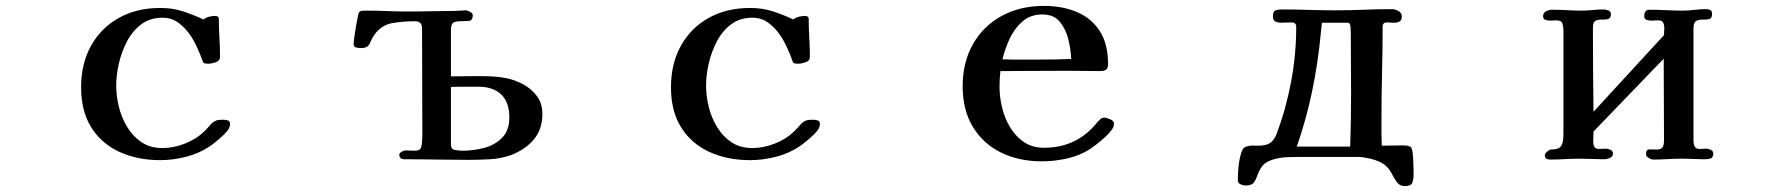

<svg xmlns="http://www.w3.org/2000/svg" viewBox="-20 -539 6040 651"><path d="M760 -119Q760 -108 752 -97Q742 -84 724.5 -69Q707 -54 693 -44Q656 -19 611.5 -7.5Q567 4 523 4Q446 4 385 -24Q324 -52 289.5 -107Q255 -162 255 -243Q255 -323 288.5 -383.5Q322 -444 382.5 -478Q443 -512 523 -512Q565 -512 599 -501Q633 -490 670 -473Q679 -480 689.5 -482.5Q700 -485 711 -485Q715 -485 718.5 -482.5Q722 -480 722 -475Q722 -443 724 -410.5Q726 -378 726 -346Q726 -333 711.5 -328Q697 -323 687 -323Q682 -323 677.5 -323.5Q673 -324 669 -327Q665 -337 661.5 -347Q658 -357 653 -367Q643 -393 626 -418.5Q609 -444 585.5 -461.5Q562 -479 531 -479Q489 -479 459 -456.5Q429 -434 410.5 -398.5Q392 -363 383 -323.5Q374 -284 374 -249Q374 -214 383 -177Q392 -140 411.5 -108Q431 -76 460.5 -56.5Q490 -37 531 -37Q568 -37 606.5 -52Q645 -67 671 -92Q679 -99 689.5 -111.5Q700 -124 708 -128Q715 -132 722.5 -132.5Q730 -133 738 -133Q746 -133 753 -130.5Q760 -128 760 -119Z M1707 -141Q1707 -192 1679.5 -218.5Q1652 -245 1602 -245H1562Q1549 -245 1536 -245Q1523 -245 1509 -244V-48Q1509 -33 1523 -30.5Q1537 -28 1548 -28Q1585 -28 1621.5 -37.5Q1658 -47 1682.5 -72Q1707 -97 1707 -141ZM1819 -153Q1819 -100 1789.5 -65.5Q1760 -31 1712 -13Q1678 -1 1640.5 1Q1603 3 1568 3Q1513 3 1459 2Q1405 1 1351 1Q1334 1 1334 -15Q1334 -20 1342 -24.5Q1350 -29 1354 -29Q1362 -29 1370 -28.5Q1378 -28 1385 -28Q1402 -28 1406 -35.5Q1410 -43 1411 -58Q1412 -68 1412 -77.5Q1412 -87 1412 -97Q1412 -183 1411.5 -270Q1411 -357 1411 -443Q1411 -467 1387 -467Q1350 -467 1312 -461Q1274 -455 1250 -422Q1240 -407 1233.5 -391.5Q1227 -376 1204 -376Q1196 -376 1187.5 -378Q1179 -380 1179 -390Q1179 -394 1181 -410.5Q1183 -427 1186.5 -447Q1190 -467 1193 -481.5Q1196 -496 1197 -497Q1202 -502 1208 -502.5Q1214 -503 1221 -503Q1256 -503 1291 -501.5Q1326 -500 1361 -500Q1402 -500 1442 -501Q1482 -502 1522 -502Q1531 -502 1540.5 -503Q1550 -504 1559 -504Q1564 -504 1573.5 -499Q1583 -494 1583 -488Q1583 -469 1569.5 -468Q1556 -467 1542 -467Q1523 -467 1516 -461.5Q1509 -456 1509 -436V-280Q1531 -280 1552.5 -280.5Q1574 -281 1596 -281Q1622 -281 1646.5 -280Q1671 -279 1696 -274Q1727 -268 1755 -252.5Q1783 -237 1801 -212.5Q1819 -188 1819 -153Z M2760 -119Q2760 -108 2752 -97Q2742 -84 2724.5 -69Q2707 -54 2693 -44Q2656 -19 2611.5 -7.5Q2567 4 2523 4Q2446 4 2385 -24Q2324 -52 2289.5 -107Q2255 -162 2255 -243Q2255 -323 2288.5 -383.5Q2322 -444 2382.5 -478Q2443 -512 2523 -512Q2565 -512 2599 -501Q2633 -490 2670 -473Q2679 -480 2689.5 -482.5Q2700 -485 2711 -485Q2715 -485 2718.5 -482.5Q2722 -480 2722 -475Q2722 -443 2724 -410.5Q2726 -378 2726 -346Q2726 -333 2711.5 -328Q2697 -323 2687 -323Q2682 -323 2677.5 -323.5Q2673 -324 2669 -327Q2665 -337 2661.5 -347Q2658 -357 2653 -367Q2643 -393 2626 -418.5Q2609 -444 2585.5 -461.5Q2562 -479 2531 -479Q2489 -479 2459 -456.5Q2429 -434 2410.5 -398.5Q2392 -363 2383 -323.5Q2374 -284 2374 -249Q2374 -214 2383 -177Q2392 -140 2411.5 -108Q2431 -76 2460.5 -56.5Q2490 -37 2531 -37Q2568 -37 2606.5 -52Q2645 -67 2671 -92Q2679 -99 2689.5 -111.5Q2700 -124 2708 -128Q2715 -132 2722.5 -132.5Q2730 -133 2738 -133Q2746 -133 2753 -130.5Q2760 -128 2760 -119Z M3612 -339Q3611 -370 3602.5 -405Q3594 -440 3573.5 -465Q3553 -490 3514 -490Q3474 -490 3446.5 -466Q3419 -442 3403 -407Q3387 -372 3379 -338Q3396 -337 3413 -337Q3430 -337 3446 -337H3502Q3530 -337 3557 -337.5Q3584 -338 3612 -339ZM3757 -120Q3757 -110 3751 -101Q3740 -85 3716 -64.5Q3692 -44 3675 -33Q3640 -11 3597.5 -1.5Q3555 8 3513 8Q3434 8 3373.5 -22Q3313 -52 3278.5 -109Q3244 -166 3244 -247Q3244 -328 3279 -389.5Q3314 -451 3376.5 -485Q3439 -519 3519 -519Q3583 -519 3632 -498Q3681 -477 3709 -433.5Q3737 -390 3737 -322Q3737 -307 3730 -302.5Q3723 -298 3709 -298Q3681 -298 3652.5 -298.5Q3624 -299 3595 -299Q3540 -299 3484 -298.5Q3428 -298 3372 -298Q3369 -271 3369 -245Q3369 -211 3377.5 -175Q3386 -139 3404.5 -108Q3423 -77 3451.5 -57.5Q3480 -38 3520 -38Q3632 -38 3701 -125Q3706 -130 3711 -135Q3716 -140 3724 -140Q3732 -140 3744.5 -134.5Q3757 -129 3757 -120Z M4561 -220Q4561 -272 4560.5 -324.5Q4560 -377 4560 -429Q4560 -434 4559 -448Q4558 -462 4550 -462H4462Q4461 -452 4460 -442.5Q4459 -433 4458 -423Q4449 -326 4429 -230Q4409 -134 4377 -42H4500Q4514 -42 4529 -42Q4544 -42 4558 -42Q4561 -131 4561 -220ZM4773 53Q4773 69 4768.5 80.5Q4764 92 4744 92Q4726 92 4716.5 79Q4707 66 4698.5 49Q4690 32 4675 20Q4658 7 4630 0Q4602 -7 4581 -7H4390Q4367 -7 4343 -6Q4319 -5 4296 2Q4270 10 4259.5 24.5Q4249 39 4244 54Q4239 69 4231.5 79.5Q4224 90 4203 90Q4196 90 4186.5 86Q4177 82 4177 73Q4177 50 4179.5 25Q4182 0 4189 -22Q4192 -31 4196 -36Q4200 -41 4210 -43Q4219 -46 4228 -45.5Q4237 -45 4247 -45Q4272 -45 4286 -54Q4300 -63 4309 -86Q4341 -172 4358 -264Q4375 -356 4375 -448Q4375 -463 4359 -463Q4350 -463 4341 -462.5Q4332 -462 4323 -462Q4313 -462 4304.5 -466Q4296 -470 4296 -483Q4296 -500 4304.5 -503.5Q4313 -507 4327 -507Q4372 -507 4417 -505.5Q4462 -504 4507 -504Q4556 -504 4604 -506Q4652 -508 4701 -508Q4710 -508 4721.5 -501.5Q4733 -495 4733 -484Q4733 -471 4726 -466.5Q4719 -462 4707 -462Q4701 -462 4695 -462.5Q4689 -463 4683 -463Q4668 -463 4668 -449Q4668 -370 4666 -291Q4664 -212 4664 -132Q4664 -110 4664 -88.5Q4664 -67 4665 -45Q4683 -45 4700.5 -45.5Q4718 -46 4736 -46Q4742 -46 4748.5 -45.5Q4755 -45 4761 -42Q4768 -39 4770 -19Q4772 1 4772.5 22.5Q4773 44 4773 53Z M5789 -19Q5789 -4 5779.5 -1.5Q5770 1 5758 1Q5739 1 5720 0Q5701 -1 5682 -1Q5658 -1 5634 0.5Q5610 2 5586 2Q5579 2 5570 -3.5Q5561 -9 5561 -16Q5561 -33 5573 -32.5Q5585 -32 5596 -32Q5612 -32 5617 -39.5Q5622 -47 5622 -62Q5622 -132 5621.5 -201Q5621 -270 5621 -340L5383 -93Q5383 -85 5382.5 -76Q5382 -67 5382 -59Q5382 -48 5386 -41Q5390 -34 5403 -34Q5409 -34 5414.5 -34.5Q5420 -35 5426 -35Q5432 -35 5440.5 -31Q5449 -27 5449 -19Q5449 -8 5438.5 -3.5Q5428 1 5418 1Q5398 1 5377.5 0Q5357 -1 5337 -1Q5312 -1 5287 0.5Q5262 2 5236 2Q5218 2 5218 -13Q5218 -18 5226 -25Q5234 -32 5238 -32Q5267 -32 5274 -45Q5281 -58 5281 -84V-436Q5281 -449 5277.5 -459.5Q5274 -470 5257 -470Q5252 -470 5246.5 -469.5Q5241 -469 5236 -469Q5229 -469 5220.5 -471.5Q5212 -474 5212 -484Q5212 -495 5222 -500.5Q5232 -506 5242 -506Q5268 -506 5293.5 -504.5Q5319 -503 5344 -503Q5362 -503 5380.5 -505Q5399 -507 5418 -507Q5425 -507 5433.5 -503.5Q5442 -500 5442 -492Q5442 -477 5433 -474.5Q5424 -472 5411.5 -472.5Q5399 -473 5390 -468.5Q5381 -464 5381 -445Q5381 -374 5381.5 -302.5Q5382 -231 5383 -160L5622 -420Q5622 -426 5622.5 -432Q5623 -438 5623 -444Q5623 -455 5619 -462.5Q5615 -470 5602 -470Q5596 -470 5590.5 -469.5Q5585 -469 5579 -469Q5572 -469 5563.5 -471.5Q5555 -474 5555 -484Q5555 -494 5559 -500Q5563 -506 5574 -506Q5602 -506 5629.5 -504.5Q5657 -503 5685 -503Q5705 -503 5725 -505.5Q5745 -508 5765 -508Q5773 -508 5779 -505Q5785 -502 5785 -492Q5785 -477 5775.5 -474.5Q5766 -472 5753.5 -472.5Q5741 -473 5731.5 -468Q5722 -463 5722 -443V-61Q5722 -51 5726 -42.5Q5730 -34 5743 -34Q5749 -34 5754.5 -34.5Q5760 -35 5766 -35Q5772 -35 5780.5 -31Q5789 -27 5789 -19Z"/></svg>

Font: Kaisei Opti
Style: Bold
Weight: 700
Designer: Font-Kai, 金井和夫
Foundry: KAZUO KANAI
Version: Version 5.003